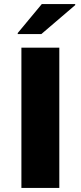

<svg xmlns="http://www.w3.org/2000/svg" viewBox="-20 -922 396 942"><path d="M85 0V-688H271V0ZM67 -755V-760L185 -902H349V-897L183 -755Z"/></svg>

Font: Saira Expanded
Style: Bold
Weight: 700
Width: 7
Designer: Hector Gatti with collaboration of the Omnibus-Type team
Foundry: Omnibus-Type
Version: Version 1.100; ttfautohint (v1.8.3)